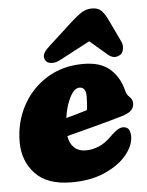

<svg xmlns="http://www.w3.org/2000/svg" viewBox="-51 -724 593 775"><g transform="rotate(-5 245.5 -336.0)"><path d="M463.5 -155Q463.5 -117.5 432.5 -79.5Q401.5 -41.5 344.2 -15.8Q287 10 208 10Q110 10 61.5 -41.5Q13 -93 13 -169.5Q13 -249.5 48.5 -316Q84 -382.5 147.8 -422.2Q211.5 -462 296 -462Q364.5 -462 401.8 -430.2Q439 -398.5 453 -348Q457.5 -331 460.8 -325Q464 -319 470.5 -313.5Q483 -302 483 -286Q483 -270.5 472 -258.5Q461 -246.5 430 -237.5Q402.5 -229.5 364.2 -219Q326 -208.5 284.8 -197.8Q243.5 -187 207 -177.5Q211.5 -147.5 229.2 -130.5Q247 -113.5 277.5 -113.5Q303 -113.5 329 -124.2Q355 -135 377.5 -157.5Q399.5 -179.5 414.2 -187.8Q429 -196 443 -192Q455 -188.5 459.2 -177.8Q463.5 -167 463.5 -155ZM272 -368Q251.5 -368 233.8 -334Q216 -300 209 -250.5Q232 -256.5 254.5 -263Q277 -269.5 294.5 -275Q296.5 -287 297.5 -301.2Q298.5 -315.5 298.5 -331Q298.5 -368 272 -368ZM206 -486.5Q185.5 -475.5 169 -477Q152.5 -478.5 146 -488Q137.5 -500.5 141.8 -513.8Q146 -527 165 -544L262.5 -633.5Q286.5 -655.5 306.2 -668.8Q326 -682 350 -682Q375 -682 388 -669Q401 -656 412 -633.5L457 -539Q464 -524 461.2 -509Q458.5 -494 451.5 -488Q424.5 -468 397.5 -491.5L328 -551Z"/></g></svg>

Font: Fraunces 144pt S100 Black
Style: Italic
Weight: 900
Italic angle: -16°
Version: Version 1.000; ttfautohint (v1.8.3)